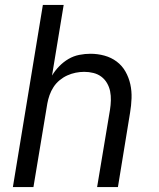

<svg xmlns="http://www.w3.org/2000/svg" viewBox="-20 -755 640 775"><path d="M32 0 153 -735H237L190 -450Q202 -470 219 -487.5Q236 -505 256.5 -517Q277 -529 300 -533.5Q323 -538 345 -538Q374 -538 401.5 -530.5Q429 -523 451 -506.5Q473 -490 486.5 -466Q500 -442 506 -415Q512 -388 511 -358.5Q510 -329 505 -300L456 0H372L424 -312Q427 -331 427.5 -350Q428 -369 424.5 -386.5Q421 -404 412 -419.5Q403 -435 389 -445.5Q375 -456 357 -460.5Q339 -465 320 -465Q303 -465 285.5 -461.5Q268 -458 251.5 -450.5Q235 -443 220.5 -431Q206 -419 196 -403.5Q186 -388 180 -371Q174 -354 171 -337L115 0Z"/></svg>

Font: Iosevka Curly Extended
Style: Italic
Weight: 400
Width: 7
Italic angle: -9°
Monospace: yes
Designer: Belleve Invis
Foundry: Belleve Invis
Version: Version 11.1.0; ttfautohint (v1.8.3)